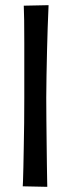

<svg xmlns="http://www.w3.org/2000/svg" viewBox="-20 -722 276 743"><path d="M72 -700 168 -702Q168 -702 167 -677.5Q166 -653 164.5 -613.5Q163 -574 162 -526Q161 -478 160 -430.5Q159 -383 159 -344Q159 -304 159.5 -257.5Q160 -211 160.5 -166Q161 -121 161.5 -83Q162 -45 162.5 -22Q163 1 163 1L68 -1Q68 -1 69 -21Q70 -41 70.5 -75.5Q71 -110 72 -154Q73 -198 73.5 -246.5Q74 -295 74 -342Q74 -395 74 -450.5Q74 -506 74 -556Q74 -606 73.5 -643.5Q73 -681 72 -700Z"/></svg>

Font: Truculenta Medium
Style: Regular
Weight: 500
Version: Version 1.002